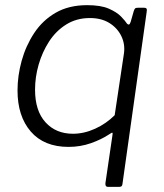

<svg xmlns="http://www.w3.org/2000/svg" viewBox="-20 -560 637 745"><path d="M398 165Q388 165 389 151L416 -33Q418 -44 416 -45Q414 -46 404 -39Q374 -19 333 -4.5Q292 10 246 10Q151 10 99.5 -49.5Q48 -109 48 -209Q48 -266 64 -324Q80 -382 112.5 -431.5Q145 -481 196 -510.5Q247 -540 318 -540Q371 -540 402 -526.5Q433 -513 449.5 -496Q466 -479 473 -468Q477 -464 480.5 -465Q484 -466 487 -475L499 -517Q502 -526 505 -528Q508 -530 517 -530H539Q546 -530 548.5 -526.5Q551 -523 549 -513L455 155Q454 161 451 163Q448 165 443 165H398ZM263 -41Q306 -41 349 -60.5Q392 -80 425 -113L461 -353Q466 -389 450.5 -420.5Q435 -452 404 -471Q373 -490 329 -490Q277 -490 237 -465Q197 -440 170.5 -399Q144 -358 130 -309.5Q116 -261 116 -212Q116 -130 156.5 -85.5Q197 -41 263 -41Z"/></svg>

Font: Libre Franklin Thin Light
Style: Italic
Weight: 300
Italic angle: -8°
Version: Version 3.000